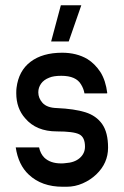

<svg xmlns="http://www.w3.org/2000/svg" viewBox="-20 -707 472 732"><path d="M289 -385Q270 -418 214 -418Q184 -418 168 -411Q147 -403 136.5 -388Q126 -373 126 -355Q126 -333 142 -315Q159 -296 197 -295Q264 -292 305.5 -279Q347 -266 369.5 -234Q392 -202 392 -144Q392 -85 347 -42Q325 -21 295.5 -8Q266 5 234 5H219Q139 5 90 -41Q50 -78 40 -145H129Q134 -121 149 -106Q172 -84 213 -84Q224 -84 229 -85Q264 -87 284 -104.5Q304 -122 304 -148Q304 -184 282 -195Q260 -206 197 -206Q118 -206 76 -256Q42 -294 42 -352Q42 -365 43 -372Q51 -437 96.5 -471.5Q142 -506 217 -506Q272 -506 313 -482Q342 -464 363 -432Q383 -400 389 -352L387 -351H302Q299 -369 289 -385ZM242 -549H175L212 -687H290Z"/></svg>

Font: Sulphur Point
Style: Bold
Weight: 700
Designer: Noponies / Dale Sattler
Foundry: Noponies
Version: Version 1.000; ttfautohint (v1.8)